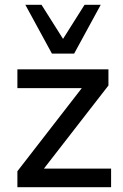

<svg xmlns="http://www.w3.org/2000/svg" viewBox="-20 -775 508 795"><path d="M52 0V-66L338 -435V-410H52V-488H429V-421L141 -50V-77H440V0ZM195 -553 85 -755H152L241 -614L330 -755H397L287 -553Z"/></svg>

Font: Nunito Sans 12pt ExtraLight 12pt SemiBold
Style: Regular
Weight: 600
Version: Version 3.101;gftools[0.9.27]